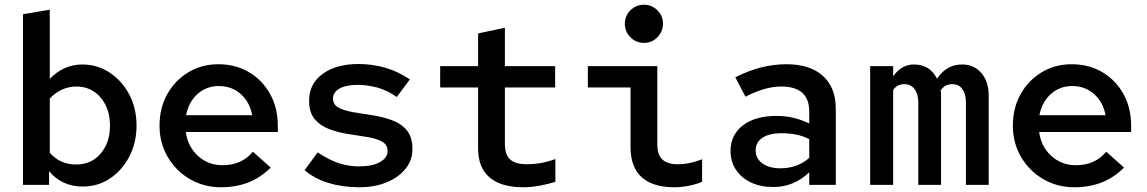

<svg xmlns="http://www.w3.org/2000/svg" viewBox="-20 -780 4840 810"><path d="M77 0V-720L190 -739V-447Q217 -476 252 -492Q287 -508 327 -508Q391 -508 443 -473.5Q495 -439 525.5 -381Q556 -323 556 -250Q556 -178 525.5 -119.5Q495 -61 444 -27Q393 7 329 7Q241 7 187 -58V0ZM302 -86Q365 -86 404.5 -132Q444 -178 444 -250Q444 -322 404.5 -368.5Q365 -415 302 -415Q269 -415 239.5 -401Q210 -387 190 -364V-136Q232 -86 302 -86Z M913 10Q840 10 781 -24.5Q722 -59 687.5 -118Q653 -177 653 -250Q653 -324 685.5 -382.5Q718 -441 774.5 -475Q831 -509 901 -509Q974 -509 1030.5 -475.5Q1087 -442 1119.5 -383.5Q1152 -325 1152 -250V-223H764Q772 -162 815 -122.5Q858 -83 919 -83Q1000 -83 1047 -140L1122 -73Q1079 -30 1027 -10Q975 10 913 10ZM765 -294H1044Q1034 -349 996 -383Q958 -417 903 -417Q851 -417 813.5 -383.5Q776 -350 765 -294Z M1496 10Q1426 10 1366.5 -8Q1307 -26 1265 -62L1320 -137Q1372 -103 1412.5 -90.5Q1453 -78 1495 -78Q1550 -78 1582.5 -96Q1615 -114 1615 -143Q1615 -170 1591 -183Q1567 -196 1529.5 -202Q1492 -208 1449.5 -214.5Q1407 -221 1369.5 -235Q1332 -249 1308 -277Q1284 -305 1284 -355Q1284 -427 1341.5 -468.5Q1399 -510 1492 -510Q1550 -510 1604.5 -494.5Q1659 -479 1709 -445L1654 -371Q1614 -399 1572 -410.5Q1530 -422 1489 -422Q1440 -422 1412.5 -406.5Q1385 -391 1385 -364Q1385 -338 1409 -325.5Q1433 -313 1471.5 -306.5Q1510 -300 1552.5 -293.5Q1595 -287 1633.5 -273Q1672 -259 1696 -230.5Q1720 -202 1720 -151Q1720 -104 1690.5 -67.5Q1661 -31 1610.5 -10.5Q1560 10 1496 10Z M2188 10Q2094 10 2045.5 -31.5Q1997 -73 1997 -153V-411H1837V-501H1997V-639L2110 -663V-501H2322V-411H2110V-174Q2110 -127 2132.5 -107Q2155 -87 2203 -87Q2229 -87 2257.5 -91.5Q2286 -96 2323 -109V-13Q2292 -3 2256 3.5Q2220 10 2188 10Z M2697 -599Q2663 -599 2639.5 -623Q2616 -647 2616 -680Q2616 -713 2639.5 -736.5Q2663 -760 2697 -760Q2730 -760 2753.5 -736.5Q2777 -713 2777 -680Q2777 -647 2753.5 -623Q2730 -599 2697 -599ZM2825 10Q2734 10 2687 -32.5Q2640 -75 2640 -160V-411H2460V-501H2753V-172Q2753 -127 2774.5 -107Q2796 -87 2840 -87Q2864 -87 2888.5 -92Q2913 -97 2942 -108V-13Q2919 -3 2887 3.5Q2855 10 2825 10Z M3242 9Q3189 9 3148.5 -10Q3108 -29 3085 -63.5Q3062 -98 3062 -143Q3062 -211 3114 -251Q3166 -291 3256 -291Q3329 -291 3394 -259V-309Q3394 -415 3276 -415Q3243 -415 3206.5 -405Q3170 -395 3125 -372L3082 -454Q3140 -483 3193 -496Q3246 -509 3298 -509Q3397 -509 3451.5 -460Q3506 -411 3506 -321V0H3394V-53Q3329 9 3242 9ZM3168 -146Q3168 -111 3196.5 -90.5Q3225 -70 3273 -70Q3344 -70 3394 -114V-193Q3367 -207 3337.5 -212.5Q3308 -218 3276 -218Q3226 -218 3197 -199Q3168 -180 3168 -146Z M3651 0V-501H3748V-458Q3783 -508 3836 -508Q3903 -508 3933 -448Q3973 -508 4039 -508Q4089 -508 4120 -472Q4151 -436 4151 -378V0H4055V-348Q4055 -383 4040 -404Q4025 -425 3997 -425Q3984 -425 3971.5 -419.5Q3959 -414 3948 -398Q3950 -392 3950 -386Q3950 -380 3950 -373V0H3854V-348Q3854 -383 3838.5 -404Q3823 -425 3795 -425Q3782 -425 3770.5 -420Q3759 -415 3748 -401V0Z M4513 10Q4440 10 4381 -24.5Q4322 -59 4287.5 -118Q4253 -177 4253 -250Q4253 -324 4285.5 -382.5Q4318 -441 4374.5 -475Q4431 -509 4501 -509Q4574 -509 4630.5 -475.5Q4687 -442 4719.5 -383.5Q4752 -325 4752 -250V-223H4364Q4372 -162 4415 -122.5Q4458 -83 4519 -83Q4600 -83 4647 -140L4722 -73Q4679 -30 4627 -10Q4575 10 4513 10ZM4365 -294H4644Q4634 -349 4596 -383Q4558 -417 4503 -417Q4451 -417 4413.5 -383.5Q4376 -350 4365 -294Z"/></svg>

Font: Red Hat Mono Medium
Style: Regular
Weight: 500
Monospace: yes
Designer: Pentagram, MCKL
Foundry: Pentagram, MCKL
Version: Version 1.023; ttfautohint (v1.8.3)